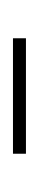

<svg xmlns="http://www.w3.org/2000/svg" viewBox="98 -498 60 296"><g transform="rotate(-90 128.0 -350.0)"><path d="M39 -340V-360H217V-340Z"/></g></svg>

Font: TypoPRO Bebas Neue
Style: Regular
Weight: 300
Designer: Ryoichi Tsunekawa
Foundry: Ryoichi Tsunekawa
Version: Version 001.003